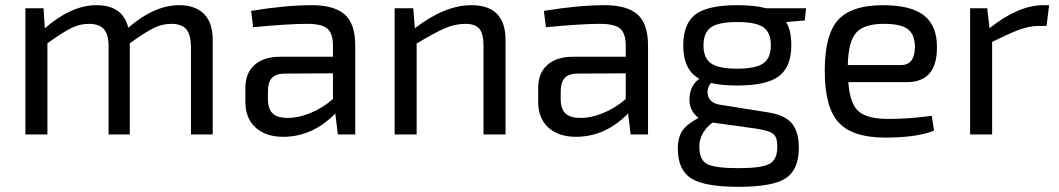

<svg xmlns="http://www.w3.org/2000/svg" viewBox="-20 -519 4087 741"><path d="M671 -499Q734 -499 767.5 -465Q801 -431 801 -365V0H717V-341Q716 -386 698.5 -406.5Q681 -427 641 -427Q606 -427 573.5 -411Q541 -395 481 -352V0H399V-341Q399 -387 380.5 -407Q362 -427 323 -427Q288 -427 255.5 -411Q223 -395 163 -352V0H78V-487H148L153 -410Q256 -499 352 -499Q454 -499 475 -412Q576 -499 671 -499Z M1184 -499Q1269 -499 1310 -463.5Q1351 -428 1351 -343V0H1284L1274 -81Q1186 9 1073 9Q1006 9 966.5 -26.5Q927 -62 927 -127V-180Q927 -237 962.5 -268.5Q998 -300 1062 -300H1265V-343Q1265 -389 1244 -408Q1223 -427 1166 -427Q1094 -427 957 -414L949 -477Q1083 -499 1184 -499ZM1090 -64Q1128 -63 1176 -82Q1224 -101 1265 -137V-236L1077 -235Q1043 -234 1028.5 -217Q1014 -200 1014 -168V-137Q1014 -99 1032 -81.5Q1050 -64 1090 -64Z M1799 -499Q1931 -499 1931 -365V0H1846V-341Q1846 -389 1830 -408Q1814 -427 1776 -427Q1736 -427 1696 -409.5Q1656 -392 1588 -351V0H1503V-487H1575L1581 -410Q1697 -499 1799 -499Z M2314 -499Q2399 -499 2440 -463.5Q2481 -428 2481 -343V0H2414L2404 -81Q2316 9 2203 9Q2136 9 2096.5 -26.5Q2057 -62 2057 -127V-180Q2057 -237 2092.5 -268.5Q2128 -300 2192 -300H2395V-343Q2395 -389 2374 -408Q2353 -427 2296 -427Q2224 -427 2087 -414L2079 -477Q2213 -499 2314 -499ZM2220 -64Q2258 -63 2306 -82Q2354 -101 2395 -137V-236L2207 -235Q2173 -234 2158.5 -217Q2144 -200 2144 -168V-137Q2144 -99 2162 -81.5Q2180 -64 2220 -64Z M3086 -440 3014 -434Q3034 -401 3034 -344Q3034 -262 2987 -225.5Q2940 -189 2825 -189Q2763 -189 2724 -199Q2705 -175 2713 -148Q2721 -121 2758 -115L2940 -86Q3008 -76 3035.5 -43.5Q3063 -11 3063 51Q3063 136 3012.5 169Q2962 202 2831 202Q2699 202 2647.5 169.5Q2596 137 2596 54Q2596 11 2614 -15Q2632 -41 2676 -64Q2638 -93 2641 -141.5Q2644 -190 2679 -215Q2617 -249 2617 -343Q2617 -427 2663.5 -463Q2710 -499 2826 -499Q2893 -499 2937 -487H3091ZM2825 -434Q2753 -434 2724 -413.5Q2695 -393 2695 -344Q2695 -295 2724 -274.5Q2753 -254 2825 -254Q2897 -254 2926 -274.5Q2955 -295 2955 -344Q2955 -393 2926.5 -413.5Q2898 -434 2825 -434ZM2980 47Q2980 11 2964.5 -2Q2949 -15 2896 -23L2730 -46Q2679 -7 2679 47Q2679 98 2709 114Q2739 130 2830 130Q2919 130 2949.5 113.5Q2980 97 2980 47Z M3407 -60Q3490 -60 3576 -72L3585 -15Q3520 12 3396 12Q3270 12 3216.5 -46.5Q3163 -105 3163 -245Q3163 -386 3215 -442.5Q3267 -499 3387 -499Q3496 -499 3546 -459.5Q3596 -420 3596 -340Q3598 -202 3480 -202H3254Q3260 -118 3294 -89Q3328 -60 3407 -60ZM3391 -427Q3315 -427 3284.5 -393Q3254 -359 3252 -268H3458Q3511 -268 3511 -340Q3510 -387 3483 -407Q3456 -427 3391 -427Z M4029 -499 4019 -419H3991Q3953 -419 3914 -404.5Q3875 -390 3809 -357V0H3724V-487H3790L3799 -410Q3910 -499 4007 -499Z"/></svg>

Font: Exo 2
Style: Regular
Weight: 400
Designer: Natanael Gama
Version: Version 1.001;PS 001.001;hotconv 1.0.70;makeotf.lib2.5.58329